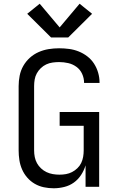

<svg xmlns="http://www.w3.org/2000/svg" viewBox="-20 -1002 640 1030"><path d="M268 8Q241 8 215 2.5Q189 -3 166.5 -16Q144 -29 126.5 -49Q109 -69 98.5 -93Q88 -117 84 -143Q80 -169 80 -195V-540Q80 -568 85.5 -596Q91 -624 105 -648.5Q119 -673 140 -692Q161 -711 187 -722.5Q213 -734 241 -738.5Q269 -743 297 -743Q324 -743 350.5 -739.5Q377 -736 402 -726Q427 -716 448.5 -699.5Q470 -683 484.5 -660.5Q499 -638 506.5 -612Q514 -586 514 -560Q514 -559 514 -558Q514 -557 514 -557H431Q431 -557 431 -557.5Q431 -558 431 -558Q431 -583 420.5 -606Q410 -629 390 -643.5Q370 -658 346 -663.5Q322 -669 297 -669Q280 -669 262 -666.5Q244 -664 228 -656.5Q212 -649 199 -636.5Q186 -624 177.5 -608.5Q169 -593 166 -575.5Q163 -558 163 -540V-195Q163 -177 166.5 -159.5Q170 -142 178.5 -126.5Q187 -111 200.5 -98.5Q214 -86 230 -78.5Q246 -71 263.5 -68Q281 -65 299 -65Q317 -65 334 -68Q351 -71 366.5 -79Q382 -87 395 -99.5Q408 -112 415.5 -127.5Q423 -143 426 -160.5Q429 -178 429 -195V-327H300V-401H512V0H439V-115Q431 -88 415 -63.5Q399 -39 376 -22.5Q353 -6 324.5 1Q296 8 268 8ZM346 -801H254L126 -928L193 -982L300 -855L407 -982L474 -928Z"/></svg>

Font: Iosevka Meiseki Sans
Style: Regular
Weight: 400
Monospace: yes
Designer: Belleve Invis
Foundry: Belleve Invis
Version: Version 11.2.6; ttfautohint (v1.8.4)